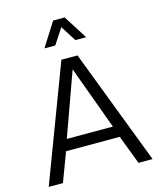

<svg xmlns="http://www.w3.org/2000/svg" viewBox="-135 -1034 941 1130"><g transform="rotate(-15 336.0 -469.5)"><path d="M19.5 0 285.2 -703.6H383.3L652.3 0H566.4L499.5 -176.3H172.4L106 0ZM195.3 -245.1H476.1L334.5 -631.8ZM460.4 -793.9H394.5L334.5 -888.7L272 -793.9H206.1L297.9 -939H368.2Z"/></g></svg>

Font: Metrophobic
Style: Regular
Weight: 400
Designer: Vernon Adams
Foundry: Vernon Adams
Version: Version 3.200; ttfautohint (v1.8.4.7-5d5b);gftools[0.9.23]